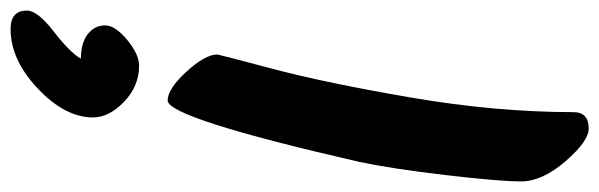

<svg xmlns="http://www.w3.org/2000/svg" viewBox="-462 -443 1133 363"><g transform="rotate(90 104.5 -261.5)"><path d="M229 -374Q146 -12 113 -12Q91 -12 58.5 -47.5Q26 -83 26 -106Q26 -108 53 -210Q80 -312 107.5 -472.5Q135 -633 135 -779Q135 -808 166 -808Q190 -808 228 -764Q266 -720 266 -680Q266 -640 254 -537.5Q242 -435 229 -374ZM145 129Q145 182 90.5 233.5Q36 285 -22 285Q-57 285 -57 254Q-57 234 -17.5 203.5Q22 173 34 152Q4 152 -12.5 139Q-29 126 -29 106.5Q-29 87 -1.5 64.5Q26 42 47 42Q86 42 115.5 70.5Q145 99 145 129Z"/></g></svg>

Font: Kalam
Style: Bold
Weight: 700
Version: Version 2.001;PS 1.0;hotconv 1.0.79;makeotf.lib2.5.61930; tt